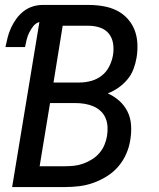

<svg xmlns="http://www.w3.org/2000/svg" viewBox="-20 -755 640 775"><path d="M29 0 139 -666Q124 -662 114 -649Q104 -636 97.5 -622.5Q91 -609 87.5 -594.5Q84 -580 81 -565H2Q6 -585 11 -604.5Q16 -624 24.5 -642.5Q33 -661 45.5 -678.5Q58 -696 74.5 -709Q91 -722 111 -728.5Q131 -735 150 -735H339Q368 -735 397 -730Q426 -725 450.5 -713Q475 -701 494 -680.5Q513 -660 523 -634.5Q533 -609 534.5 -579.5Q536 -550 531 -521Q527 -498 518.5 -475.5Q510 -453 494 -434Q478 -415 458 -401Q438 -387 415 -378Q440 -367 461 -348.5Q482 -330 494.5 -305Q507 -280 509 -250.5Q511 -221 506 -191Q502 -163 490 -135Q478 -107 458 -83.5Q438 -60 411.5 -43.5Q385 -27 357 -17Q329 -7 300 -3.5Q271 0 243 0ZM196 -422H302Q325 -422 348.5 -428.5Q372 -435 391 -450Q410 -465 421 -487Q432 -509 436 -532Q440 -556 436.5 -579Q433 -602 419.5 -619Q406 -636 384 -643.5Q362 -651 339 -651H233ZM140 -84H243Q261 -84 279.5 -86Q298 -88 316 -94.5Q334 -101 351 -111.5Q368 -122 381 -137Q394 -152 401.5 -170Q409 -188 412 -206Q415 -225 414 -243.5Q413 -262 406 -278.5Q399 -295 386 -307Q373 -319 356.5 -326Q340 -333 321.5 -336Q303 -339 284 -339H182Z"/></svg>

Font: Iosevka Aile Medium Oblique
Style: Regular
Weight: 500
Italic angle: -9°
Designer: Belleve Invis
Foundry: Belleve Invis
Version: Version 31.1.0; ttfautohint (v1.8.4)